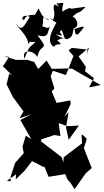

<svg xmlns="http://www.w3.org/2000/svg" viewBox="-73 -1206 723 1341"><path d="M533 -825 539 -859 429 -872 406 -854 440 -815 406 -728 289 -725 252 -783 194 -724 166 -773 118 -788H38L-45 -813L-9 -809L-53 -743L12 -680L-9 -691L-27 -617L16 -530L91 -428L63 -380L145 -407L69 -368L145 -235L107 -258L84 -181L93 -136L33 -69L2 25L1 60L-25 57L39 12L37 47L100 -15L151 -81L236 -37L235 -48L266 29L383 10L398 47L418 69L448 115L526 4L568 -32L541 -99L513 -172L533 -236L503 -266L497 -261L500 -205L372 -108L369 -71L358 -108L214 -218L216 -247L124 -292L201 -228L307 -263L349 -256L337 -346L397 -325L478 -329L407 -230L388 -315L406 -423L377 -389L421 -480L418 -505L322 -487L288 -568L307 -588L281 -673L296 -712L387 -682L406 -727L431 -726L512 -679L548 -659L630 -612L549 -596L583 -660L521 -708L527 -739L476 -812L549 -874ZM409 -1103C435 -1141 436 -1173 363 -1125C355 -1190 402 -1191 320 -1181C345 -1155 348 -1154 310 -1175C286 -1150 323 -1123 297 -1067C242 -1104 317 -1043 322 -1050C315 -1032 234 -917 305 -878C318 -916 386 -874 327 -924C407 -965 397 -906 317 -968C328 -966 385 -940 345 -980C365 -1029 365 -940 388 -932C443 -939 435 -991 439 -1000C545 -1039 515 -1017 471 -965C429 -966 474 -1014 423 -1006C492 -1005 467 -1079 434 -1091C499 -1145 461 -1094 526 -1159L382 -1139ZM172 -1103C152 -1101 109 -1106 97 -1069C71 -1058 79 -1116 135 -1088C94 -1022 78 -982 42 -1038C45 -1015 123 -959 124 -898C160 -940 103 -905 175 -914C133 -866 138 -903 98 -796C74 -872 170 -851 187 -807C203 -877 229 -866 233 -887C241 -893 203 -938 189 -960C277 -935 253 -987 279 -1022C251 -989 219 -1048 217 -1006C224 -1050 224 -988 229 -1086C294 -1065 270 -1048 220 -1101L196 -1147Z"/></svg>

Font: Hussar Lance
Style: Regular
Weight: 700
Foundry: Cannot Into Space Fonts, PlusOne Fonts
Version: Version 2.27